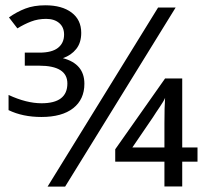

<svg xmlns="http://www.w3.org/2000/svg" viewBox="-20 -691 764 711"><path d="M280.8 -569.3Q280.8 -532.7 262.2 -509.5Q243.7 -486.3 212.9 -475.6Q292.5 -454.6 292.5 -380.9Q292.5 -322.8 251 -290.3Q209.5 -257.8 133.3 -257.8Q64 -257.8 11.7 -283.2V-339.4Q78.1 -308.6 133.8 -308.6Q229.5 -308.6 229.5 -381.8Q229.5 -447.8 125 -447.8H71.8V-496.1H126Q172.4 -496.1 194.8 -513.9Q217.3 -531.7 217.3 -563Q217.3 -590.3 199.2 -605.7Q181.2 -621.1 150.9 -621.1Q120.6 -621.1 95.2 -611.3Q69.8 -601.6 44.4 -585.9L13.2 -626.5Q42 -647 73.7 -659.2Q105.5 -671.4 147.9 -671.4Q209.5 -671.4 245.1 -644.5Q280.8 -617.7 280.8 -569.3ZM630.4 -663.1 221.2 0H156.2L565.4 -663.1ZM711.4 -92.3H654.8V-0.5H588.9V-92.3H406.7V-138.2L591.3 -400.4H654.8V-145H711.4ZM588.9 -145V-233.9Q588.9 -294.4 591.3 -328.6Q589.4 -323.2 584 -314.2Q578.6 -305.2 571.8 -295.2Q564.9 -285.2 558.1 -274.9Q551.3 -264.6 546.4 -256.8L470.2 -145Z"/></svg>

Font: Bpm'online Open Sans
Style: Regular
Weight: 400
Foundry: Ascender Corporation
Version: Version 1.10